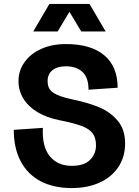

<svg xmlns="http://www.w3.org/2000/svg" viewBox="-20 -940 706 976"><path d="M50 -280 198 -290Q193 -195 233 -146Q273 -97 345 -97Q408 -97 438 -127.5Q468 -158 468 -201Q468 -239 451 -262Q434 -285 395.5 -299.5Q357 -314 282 -329Q217 -342 170.5 -370Q124 -398 99 -438.5Q74 -479 74 -528Q74 -580 104 -623Q134 -666 188.5 -691Q243 -716 315 -716Q442 -716 510 -659Q578 -602 578 -494L430 -484Q430 -546 399 -574.5Q368 -603 315 -603Q271 -603 246.5 -583Q222 -563 222 -528Q222 -502 233 -486Q244 -470 271.5 -457.5Q299 -445 351 -434Q429 -418 485.5 -394Q542 -370 579 -325.5Q616 -281 616 -211Q616 -143 582 -91.5Q548 -40 486.5 -12Q425 16 345 16Q252 16 186 -19Q120 -54 85 -120.5Q50 -187 50 -280ZM231 -920H435L517 -780H393L333 -880L273 -780H149Z"/></svg>

Font: Uncut Sans VF
Style: Regular
Weight: 400
Designer: Kasper Nordkvist
Foundry: Uncut Type
Version: Version 1.100;FEAKit 1.0